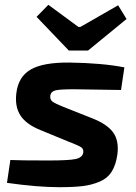

<svg xmlns="http://www.w3.org/2000/svg" viewBox="-20 -767 564 798"><path d="M506 -688 346 -557H266L132 -697L181 -747L306 -655H314L471 -745ZM268 -177 149 -226Q89 -250 65 -287Q41 -324 48 -380Q56 -448 107.5 -478Q159 -508 269 -507Q405 -505 497 -487L483 -393Q291 -396 288 -396Q230 -396 211 -391.5Q192 -387 189 -370Q187 -353 198.5 -344.5Q210 -336 243 -323L364 -275Q425 -251 450 -217Q475 -183 468 -126Q462 -82 444.5 -54Q427 -26 394 -12Q361 2 323 6.5Q285 11 226 11Q136 11 9 -7L23 -102Q59 -100 180 -100Q266 -100 294 -106Q322 -112 326 -132Q328 -147 318.5 -154Q309 -161 281 -172Q273 -175 268 -177Z"/></svg>

Font: Exo 2.0
Style: Bold Italic
Weight: 700
Italic angle: -8°
Designer: Natanael Gama
Version: Version 1.001;PS 001.001;hotconv 1.0.70;makeotf.lib2.5.58329